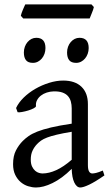

<svg xmlns="http://www.w3.org/2000/svg" viewBox="-20 -833 499 868"><path d="M171.9 -48.8Q201.2 -48.8 234.1 -63.7Q267.1 -78.6 304.2 -110.8V-237.3Q263.2 -230.5 236.6 -224.1Q210 -217.8 192.9 -211.2Q175.8 -204.6 165.5 -197.3Q155.3 -189.9 147.5 -181.6Q134.8 -168.5 127 -151.6Q119.1 -134.8 119.1 -111.8Q119.1 -92.3 125 -80.1Q130.9 -67.9 139.2 -60.8Q147.5 -53.7 156.5 -51.3Q165.5 -48.8 171.9 -48.8ZM452.1 -40Q410.6 -11.2 383.5 1.7Q356.4 14.6 342.8 14.6Q326.7 14.6 315.9 -7.8Q305.2 -30.3 304.2 -69.8Q282.2 -47.9 260.3 -31.7Q238.3 -15.6 217.3 -5.4Q196.3 4.9 177.5 9.8Q158.7 14.6 143.1 14.6Q125.5 14.6 106.9 8.8Q88.4 2.9 73.5 -9.8Q58.6 -22.5 48.8 -42.5Q39.1 -62.5 39.1 -90.8Q39.1 -127.9 52 -152.8Q64.9 -177.7 83 -195.8Q94.7 -207.5 109.6 -218Q124.5 -228.5 149.2 -238.3Q173.8 -248 210.9 -256.8Q248 -265.6 304.2 -273.9V-342.8Q304.2 -359.4 300.3 -373.8Q296.4 -388.2 287.1 -398.7Q277.8 -409.2 262 -414.8Q246.1 -420.4 222.2 -419.9Q206.5 -419.4 191.4 -414.6Q176.3 -409.7 165 -400.9Q153.8 -392.1 147.5 -380.1Q141.1 -368.2 142.6 -353.5Q143.1 -349.1 132.6 -343.5Q122.1 -337.9 107.7 -333.5Q93.3 -329.1 79.3 -326.7Q65.4 -324.2 59.6 -325.7L52.7 -344.7Q64 -369.1 86.9 -391.6Q109.9 -414.1 139.4 -431.2Q168.9 -448.2 201.9 -458.5Q234.9 -468.8 265.6 -468.8Q319.3 -468.8 348.4 -440.7Q377.4 -412.6 377.4 -362.3V-86.9Q377.4 -66.4 382.8 -57.6Q388.2 -48.8 397 -48.8Q403.8 -48.8 414.6 -51.3Q425.3 -53.7 444.8 -62ZM380.9 -615.7Q380.9 -602.1 376.5 -589.8Q372.1 -577.6 364.5 -568.6Q356.9 -559.6 346.7 -554.2Q336.4 -548.8 324.2 -548.8Q302.2 -548.8 292.7 -561Q283.2 -573.2 283.2 -595.7Q283.2 -609.4 287.6 -621.6Q292 -633.8 299.8 -642.8Q307.6 -651.9 317.6 -657Q327.6 -662.1 339.4 -662.1Q380.9 -662.1 380.9 -615.7ZM185.5 -615.7Q185.5 -602.1 181.2 -589.8Q176.8 -577.6 169.2 -568.6Q161.6 -559.6 151.4 -554.2Q141.1 -548.8 128.9 -548.8Q106.9 -548.8 97.4 -561Q87.9 -573.2 87.9 -595.7Q87.9 -609.4 92.3 -621.6Q96.7 -633.8 104.5 -642.8Q112.3 -651.9 122.3 -657Q132.3 -662.1 144 -662.1Q185.5 -662.1 185.5 -615.7ZM404.3 -801.3Q403.3 -795.9 400.9 -788.8Q398.4 -781.7 395.5 -774.7Q392.6 -767.6 389.9 -760.7Q387.2 -753.9 385.3 -749.5H85L74.2 -761.7Q75.2 -767.1 77.6 -773.9Q80.1 -780.8 83 -787.8Q85.9 -794.9 88.9 -801.5Q91.8 -808.1 94.2 -813H393.6Z"/></svg>

Font: Gentium Plus Viet
Style: Regular
Weight: 400
Designer: J. Victor Gaultney, Annie Olsen, Iska Routamaa, Becca Hirsbrunner
Foundry: SIL International
Version: Version 5.000